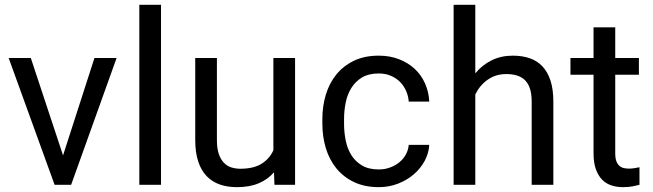

<svg xmlns="http://www.w3.org/2000/svg" viewBox="-20 -770 2719 800"><path d="M242.7 -122.6 373.5 -528.3H465.8L276.4 0H207.5L16.1 -528.3H108.4Z M650.9 0H560.5V-750H650.9Z M1121.6 -52.2Q1096.7 -22.9 1058.6 -6.6Q1020.5 9.8 966.8 9.8Q927.7 9.8 896 -1.2Q864.3 -12.2 841.3 -35.9Q818.4 -59.6 805.9 -96.9Q793.5 -134.3 793.5 -187V-528.3H883.8V-186Q883.8 -150.4 892.1 -127.2Q900.4 -104 914.1 -90.6Q927.7 -77.1 945.3 -72Q962.9 -66.9 981.4 -66.9Q1036.6 -66.9 1070.1 -87.9Q1103.5 -108.9 1119.1 -144V-528.3H1209.5V0H1123.5Z M1558.6 -64Q1582.5 -64 1604.5 -71.8Q1626.5 -79.6 1643.3 -93.3Q1660.2 -106.9 1670.7 -125.7Q1681.2 -144.5 1683.1 -166.5H1768.6Q1766.6 -131.3 1749.3 -99.4Q1731.9 -67.4 1703.6 -43.2Q1675.3 -19 1637.9 -4.6Q1600.6 9.8 1558.6 9.8Q1499 9.8 1454.8 -11.5Q1410.6 -32.7 1381.3 -68.8Q1352.1 -105 1337.6 -152.8Q1323.2 -200.7 1323.2 -253.9V-274.4Q1323.2 -327.6 1337.6 -375.5Q1352.1 -423.3 1381.3 -459.5Q1410.6 -495.6 1454.6 -516.8Q1498.5 -538.1 1558.1 -538.1Q1604.5 -538.1 1642.3 -523.4Q1680.2 -508.8 1707.8 -483.2Q1735.4 -457.5 1751 -422.4Q1766.6 -387.2 1768.6 -346.7H1683.1Q1681.2 -371.1 1671.6 -392.3Q1662.1 -413.6 1646 -429.4Q1629.9 -445.3 1607.7 -454.6Q1585.4 -463.9 1558.1 -463.9Q1516.1 -463.9 1488.5 -447.3Q1460.9 -430.7 1444.1 -403.6Q1427.2 -376.5 1420.4 -342.5Q1413.6 -308.6 1413.6 -274.4V-253.9Q1413.6 -218.8 1420.4 -184.8Q1427.2 -150.9 1443.8 -124Q1460.4 -97.2 1488.3 -80.6Q1516.1 -64 1558.6 -64Z M1960.4 -464.4Q1988.8 -499 2028.3 -518.6Q2067.9 -538.1 2116.7 -538.1Q2155.3 -538.1 2186.5 -527.6Q2217.8 -517.1 2239.7 -493.9Q2261.7 -470.7 2273.7 -434.3Q2285.6 -397.9 2285.6 -346.2V0H2195.3V-347.2Q2195.3 -377.9 2188.5 -399.7Q2181.6 -421.4 2168.2 -435.1Q2154.8 -448.7 2135 -455.1Q2115.2 -461.4 2089.4 -461.4Q2045.4 -461.4 2012.2 -438Q1979 -414.6 1960.4 -376.5V0H1870.1V-750H1960.4Z M2543.5 -656.2V-528.3H2642.1V-458.5H2543.5V-130.9Q2543.5 -110.4 2548.3 -97.9Q2553.2 -85.4 2561.3 -78.6Q2569.3 -71.8 2579.8 -69.6Q2590.3 -67.4 2601.6 -67.4Q2612.8 -67.4 2625.2 -69.6Q2637.7 -71.8 2644.5 -73.2V0Q2633.8 2.9 2616.7 6.3Q2599.6 9.8 2575.2 9.8Q2550.3 9.8 2528.1 2.7Q2505.9 -4.4 2489.3 -21Q2472.7 -37.6 2462.9 -64.7Q2453.1 -91.8 2453.1 -131.3V-458.5H2356.9V-528.3H2453.1V-656.2Z"/></svg>

Font: Dirooz
Style: Regular
Weight: 400
Foundry: DejaVu fonts team - Redesigned by Saber Rastikerdar
Version: Version 0.2.1